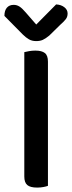

<svg xmlns="http://www.w3.org/2000/svg" viewBox="-27 -843 326 869"><path d="M190 -2Q183 1 169.5 3.5Q156 6 141 6Q110 6 96.5 -5.5Q83 -17 83 -44V-607Q91 -609 104.5 -611.5Q118 -614 133 -614Q162 -614 176 -603Q190 -592 190 -564ZM227 -823Q249 -822 264 -810.5Q279 -799 279 -782Q279 -767 271 -756.5Q263 -746 247 -732L196 -682Q179 -668 166.5 -662.5Q154 -657 137 -657Q118 -657 104 -665Q90 -673 76 -687L-7 -771Q-7 -795 4 -808Q15 -821 35 -821Q49 -821 61 -813.5Q73 -806 90 -786L137 -732Z"/></svg>

Font: Baloo Chettan 2 Medium
Style: Regular
Weight: 500
Designer: Maithili Shingre, Unnati Kotecha and Ek Type
Foundry: Ek Type
Version: Version 1.640;hotconv 1.0.111;makeotfexe 2.5.65597; ttfautoh